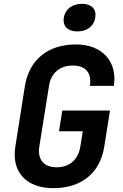

<svg xmlns="http://www.w3.org/2000/svg" viewBox="-20 -972 640 1002"><path d="M384 -808C434 -808 471 -836 477 -880C485 -924 458 -952 407 -952C357 -952 320 -924 313 -880C306 -836 333 -808 384 -808ZM258 10C405 10 502 -69 524 -206L554 -395H305L288 -287H412L399 -206C388 -139 343 -99 276 -99C209 -99 175 -139 185 -206L236 -525C246 -591 293 -630 360 -630C427 -630 460 -591 449 -524H574C594 -651 513 -740 377 -740C230 -740 133 -661 110 -524L60 -206C39 -75 117 10 258 10Z"/></svg>

Font: JetBrains Mono
Style: Bold Italic
Weight: 558
Italic angle: -9°
Monospace: yes
Designer: Philipp Nurullin, Konstantin Bulenkov
Foundry: JetBrains
Version: Version 2.305